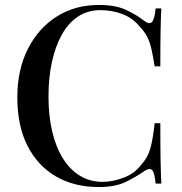

<svg xmlns="http://www.w3.org/2000/svg" viewBox="-20 -742 734 776"><path d="M380 -722Q446 -722 488.5 -702.5Q531 -683 564 -657Q584 -642 594.5 -653.5Q605 -665 609 -708H632Q630 -670 629 -616.5Q628 -563 628 -474H605Q598 -518 591.5 -546Q585 -574 574.5 -594Q564 -614 546 -633Q517 -669 475 -685Q433 -701 386 -701Q335 -701 296 -675.5Q257 -650 230.5 -603Q204 -556 190 -492Q176 -428 176 -352Q176 -274 191 -210.5Q206 -147 234.5 -101.5Q263 -56 303.5 -31.5Q344 -7 394 -7Q435 -7 479 -23.5Q523 -40 549 -74Q577 -104 587.5 -141.5Q598 -179 605 -244H628Q628 -152 629 -95.5Q630 -39 632 0H609Q605 -43 595.5 -54Q586 -65 564 -51Q527 -25 485.5 -5.5Q444 14 379 14Q280 14 206 -29Q132 -72 91 -153Q50 -234 50 -348Q50 -460 92.5 -544Q135 -628 209 -675Q283 -722 380 -722Z"/></svg>

Font: Playfair Display Medium
Style: Regular
Weight: 500
Designer: Claus Eggers Sørensen
Foundry: Claus Eggers Sørensen
Version: Version 1.203